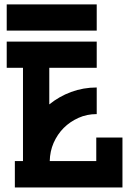

<svg xmlns="http://www.w3.org/2000/svg" viewBox="-20 -832 605 852"><path d="M9.8 -696.3V-812.5H409.2V-696.3ZM9.8 -531.2V-647.5H409.2V-531.2H198.7V-368.7Q242.7 -404.3 295.4 -423.8Q349.6 -443.8 409.2 -443.8V-325.7Q365.2 -325.7 328.6 -309.1Q290.5 -292 262.7 -264.2Q234.9 -236.3 217.8 -197.8Q201.7 -160.6 200.7 -117.2H407.2V-221.7H523.4V0H45.9V-117.2H82V-531.2Z"/></svg>

Font: Sangha Kali
Style: Regular
Weight: 400
Designer: Seslavinskaya Anna
Foundry: Popkern
Version: Version 2.000;PS 002.000;hotconv 1.0.88;makeotf.lib2.5.64775